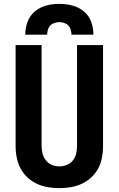

<svg xmlns="http://www.w3.org/2000/svg" viewBox="-20 -969 616 997"><path d="M288 8Q324 8 359.5 0.5Q395 -7 425.5 -26Q456 -45 477.5 -74.5Q499 -104 507 -139.5Q515 -175 515 -210V-735H380V-210Q380 -191 375.5 -171.5Q371 -152 358.5 -136Q346 -120 327 -112.5Q308 -105 288 -105Q268 -105 249.5 -112.5Q231 -120 218.5 -136Q206 -152 201 -171.5Q196 -191 196 -210V-735H61V-210Q61 -175 69.5 -139.5Q78 -104 99 -74.5Q120 -45 150.5 -26Q181 -7 216.5 0.5Q252 8 288 8ZM111 -789H225Q225 -807 232 -823Q239 -839 255 -846.5Q271 -854 288 -854Q305 -854 321 -846.5Q337 -839 344 -823Q351 -807 351 -789H465Q465 -823 453.5 -855.5Q442 -888 415 -910Q388 -932 355 -940.5Q322 -949 288 -949Q254 -949 221 -940.5Q188 -932 161.5 -910Q135 -888 123 -855.5Q111 -823 111 -789Z"/></svg>

Font: Iosevka Sparkle Extrabold
Style: Regular
Weight: 800
Designer: Belleve Invis
Foundry: Belleve Invis
Version: Version 4.5.0; ttfautohint (v1.8.3)